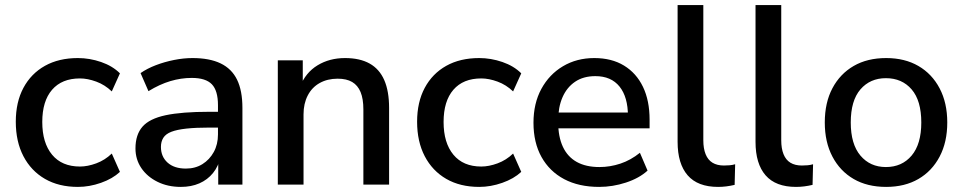

<svg xmlns="http://www.w3.org/2000/svg" viewBox="-20 -725 3782 754"><path d="M286 9Q211 9 156.5 -22.5Q102 -54 72 -111.5Q42 -169 42 -247Q42 -324 72 -380Q102 -436 156.5 -466.5Q211 -497 286 -497Q332 -497 377 -481.5Q422 -466 451 -437L419 -366Q392 -392 358 -404.5Q324 -417 294 -417Q223 -417 184.5 -372.5Q146 -328 146 -246Q146 -164 184.5 -117.5Q223 -71 294 -71Q324 -71 358 -83.5Q392 -96 419 -122L451 -50Q422 -23 376.5 -7Q331 9 286 9Z M690 9Q639 9 598.5 -11Q558 -31 535 -65Q512 -99 512 -142Q512 -196 539.5 -227.5Q567 -259 630.5 -272.5Q694 -286 802 -286H849V-224H803Q749 -224 712 -220Q675 -216 653 -207.5Q631 -199 621.5 -184Q612 -169 612 -148Q612 -110 638 -86.5Q664 -63 710 -63Q747 -63 775 -80.5Q803 -98 819.5 -128Q836 -158 836 -197V-312Q836 -369 812 -394Q788 -419 733 -419Q691 -419 649 -406.5Q607 -394 563 -367L532 -438Q558 -456 592 -469Q626 -482 663.5 -489.5Q701 -497 736 -497Q803 -497 846.5 -476Q890 -455 911 -412Q932 -369 932 -301V0H837V-109H846Q838 -72 816.5 -45.5Q795 -19 763 -5Q731 9 690 9Z M1071 0V-488H1169V-384H1158Q1180 -440 1227 -468.5Q1274 -497 1335 -497Q1393 -497 1431.5 -475.5Q1470 -454 1489 -410.5Q1508 -367 1508 -301V0H1407V-295Q1407 -337 1396 -363.5Q1385 -390 1363 -403Q1341 -416 1306 -416Q1266 -416 1235.5 -399Q1205 -382 1188.5 -350Q1172 -318 1172 -276V0Z M1862 9Q1787 9 1732.5 -22.5Q1678 -54 1648 -111.5Q1618 -169 1618 -247Q1618 -324 1648 -380Q1678 -436 1732.5 -466.5Q1787 -497 1862 -497Q1908 -497 1953 -481.5Q1998 -466 2027 -437L1995 -366Q1968 -392 1934 -404.5Q1900 -417 1870 -417Q1799 -417 1760.5 -372.5Q1722 -328 1722 -246Q1722 -164 1760.5 -117.5Q1799 -71 1870 -71Q1900 -71 1934 -83.5Q1968 -96 1995 -122L2027 -50Q1998 -23 1952.5 -7Q1907 9 1862 9Z M2333 9Q2253 9 2195.5 -21.5Q2138 -52 2106.5 -108.5Q2075 -165 2075 -243Q2075 -319 2106 -376Q2137 -433 2191 -465Q2245 -497 2314 -497Q2382 -497 2430.5 -467.5Q2479 -438 2505 -384Q2531 -330 2531 -255V-221H2155V-283H2463L2446 -269Q2446 -344 2413 -385Q2380 -426 2318 -426Q2271 -426 2238.5 -404Q2206 -382 2189 -343Q2172 -304 2172 -252V-246Q2172 -188 2190.5 -148.5Q2209 -109 2245 -89Q2281 -69 2334 -69Q2376 -69 2416.5 -82.5Q2457 -96 2493 -125L2523 -55Q2490 -25 2438 -8Q2386 9 2333 9Z M2800 9Q2720 9 2680.5 -36.5Q2641 -82 2641 -168V-705H2742V-174Q2742 -142 2751 -119.5Q2760 -97 2778 -86Q2796 -75 2823 -75Q2835 -75 2846 -76Q2857 -77 2867 -80L2865 1Q2848 5 2832 7Q2816 9 2800 9Z M3106 9Q3026 9 2986.5 -36.5Q2947 -82 2947 -168V-705H3048V-174Q3048 -142 3057 -119.5Q3066 -97 3084 -86Q3102 -75 3129 -75Q3141 -75 3152 -76Q3163 -77 3173 -80L3171 1Q3154 5 3138 7Q3122 9 3106 9Z M3460 9Q3386 9 3332.5 -22Q3279 -53 3249 -110Q3219 -167 3219 -244Q3219 -322 3249 -378.5Q3279 -435 3332.5 -466Q3386 -497 3460 -497Q3533 -497 3586.5 -466Q3640 -435 3670 -378Q3700 -321 3700 -244Q3700 -167 3670 -110Q3640 -53 3586.5 -22Q3533 9 3460 9ZM3459 -69Q3522 -69 3560 -114Q3598 -159 3598 -244Q3598 -330 3560 -374Q3522 -418 3459 -418Q3397 -418 3359 -374Q3321 -330 3321 -244Q3321 -159 3359 -114Q3397 -69 3459 -69Z"/></svg>

Font: Nunito Sans 12pt SemiBold
Style: Regular
Weight: 600
Designer: Vernon Adams
Foundry: Vernon Adams
Version: Version 3.101;gftools[0.9.27]